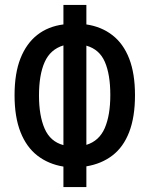

<svg xmlns="http://www.w3.org/2000/svg" viewBox="-20 -758 600 778"><path d="M237 0V-83Q176 -93 131.5 -127.5Q87 -162 63 -223Q39 -284 39 -372Q39 -461 63 -521.5Q87 -582 131 -616.5Q175 -651 237 -659V-738H330V-659Q391 -650 435.5 -615.5Q480 -581 503.5 -520.5Q527 -460 527 -372Q527 -284 503.5 -223Q480 -162 435.5 -128Q391 -94 330 -84V0ZM237 -170V-574Q184 -558 161 -506.5Q138 -455 138 -371Q138 -289 161 -236.5Q184 -184 237 -170ZM330 -171Q382 -187 404.5 -239Q427 -291 427 -373Q427 -456 405 -507Q383 -558 330 -573Z"/></svg>

Font: Ubuntu Sans Mono Medium
Style: Regular
Weight: 500
Monospace: yes
Designer: Dalton Maag Ltd
Foundry: Dalton Maag Ltd
Version: Version 1.006